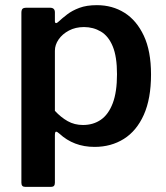

<svg xmlns="http://www.w3.org/2000/svg" viewBox="-20 -560 645 745"><path d="M174 -530Q193 -530 193 -512V-478Q193 -471 197 -470.5Q201 -470 206 -475Q221 -489 240.5 -504Q260 -519 288 -529.5Q316 -540 356 -540Q416 -540 463 -510.5Q510 -481 538 -421.5Q566 -362 566 -271Q566 -177 538 -114.5Q510 -52 460.5 -21Q411 10 347 10Q306 10 272 -3Q238 -16 211 -41Q201 -50 197 -49Q193 -48 193 -35V149Q193 165 179 165H77Q63 165 63 149V-510Q63 -521 67 -525.5Q71 -530 83 -530H174ZM193 -130Q216 -105 242.5 -90Q269 -75 302 -75Q342 -75 371.5 -95.5Q401 -116 417.5 -159.5Q434 -203 434 -272Q434 -340 417.5 -380Q401 -420 371.5 -437.5Q342 -455 306 -455Q273 -455 247.5 -441.5Q222 -428 207.5 -407Q193 -386 193 -363V-130Z"/></svg>

Font: Libre Franklin SemiBold
Style: Regular
Weight: 600
Designer: Pablo Impallari, Rodrigo Fuenzalida, Nhung Nguyen
Foundry: Impallari Type
Version: Version 3.000